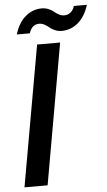

<svg xmlns="http://www.w3.org/2000/svg" viewBox="-59 -908 525 945"><g transform="rotate(-5 203.5 -435.0)"><path d="M22.9 0 146 -694.8H259.8L137.2 0ZM50.8 -752.9Q68.4 -810.5 103.8 -840.3Q139.2 -870.1 184.1 -870.1Q202.1 -870.1 218 -863.3Q233.9 -856.4 243.4 -848.1Q252.9 -839.8 265.9 -833Q278.8 -826.2 292 -826.2Q309.1 -826.2 322.8 -836.7Q336.4 -847.2 342.8 -868.2H407.2Q389.2 -810.5 353.5 -780.8Q317.9 -751 272.9 -751Q254.9 -751 239 -758.1Q223.1 -765.1 213.6 -773.4Q204.1 -781.7 191.2 -788.8Q178.2 -795.9 165 -795.9Q128.4 -795.9 115.2 -752.9Z"/></g></svg>

Font: Poppins Medium
Style: Italic
Weight: 500
Italic angle: -10°
Designer: Ninad Kale (Devanagari), Jonny Pinhorn (Latin)
Foundry: Indian Type Foundry
Version: Version 3.200;PS 1.000;hotconv 16.6.54;makeotf.lib2.5.65590